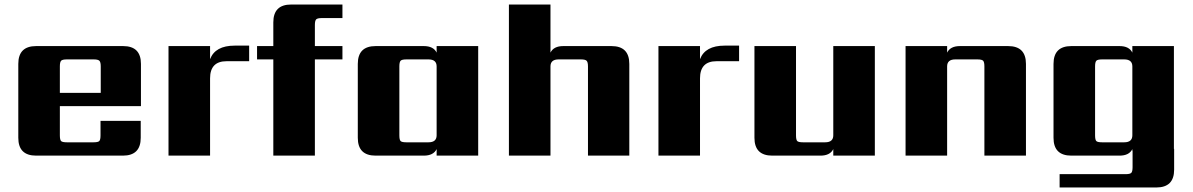

<svg xmlns="http://www.w3.org/2000/svg" viewBox="-20 -689 5281 850"><path d="M245 -278H426V-395Q426 -414 420 -420Q414 -426 395 -426H276Q256 -426 250.5 -420Q245 -414 245 -395ZM140 -485H525Q604 -485 604 -406V-219H245V-90Q245 -70 250.5 -64.5Q256 -59 276 -59H394Q414 -59 419.5 -64.5Q425 -70 425 -90V-154H603V-79Q603 0 524 0H140Q61 0 61 -79V-406Q61 -485 140 -485Z M1019 -487H1083V-418H983Q910 -418 910 -342V0H726V-485H910V-427Q933 -487 1019 -487Z M1496 -609H1405Q1386 -609 1380 -603.5Q1374 -598 1374 -578V-485H1496V-426H1374V0H1190V-426H1118V-485H1190V-590Q1190 -669 1269 -669H1496Z M1779 -59H1877Q1913 -59 1913 -90V-395Q1913 -426 1877 -426H1779Q1759 -426 1753.5 -420Q1748 -414 1748 -395V-90Q1748 -70 1753.5 -64.5Q1759 -59 1779 -59ZM1913 -485H2097V0H1913V-29Q1899 0 1856 0H1643Q1564 0 1564 -79V-406Q1564 -485 1643 -485H1856Q1899 -485 1913 -456Z M2474 -485H2687Q2766 -485 2766 -406V0H2583V-395Q2583 -414 2577 -420Q2571 -426 2552 -426H2453Q2417 -426 2417 -395V0H2233V-669H2417V-456Q2431 -485 2474 -485Z M3188 -487H3252V-418H3152Q3079 -418 3079 -342V0H2895V-485H3079V-427Q3102 -487 3188 -487Z M3669 -485H3853V0H3669V-29Q3655 0 3612 0H3399Q3320 0 3320 -79V-485H3504V-90Q3504 -70 3509.5 -64.5Q3515 -59 3535 -59H3633Q3669 -59 3669 -90Z M4230 -485H4443Q4522 -485 4522 -406V0H4338V-395Q4338 -414 4332.5 -420Q4327 -426 4307 -426H4209Q4173 -426 4173 -395V0H3989V-485H4173V-456Q4187 -485 4230 -485Z M4859 -59H4957Q4993 -59 4993 -90V-395Q4993 -426 4957 -426H4859Q4839 -426 4833.5 -420Q4828 -414 4828 -395V-90Q4828 -70 4833.5 -64.5Q4839 -59 4859 -59ZM5177 -30H5178V62Q5178 141 5099 141H4671V82H4963Q4983 82 4988.5 76Q4994 70 4994 51V-22H4993V-29Q4979 0 4936 0H4723Q4644 0 4644 -79V-406Q4644 -485 4723 -485H4936Q4979 -485 4993 -456V-485H5177Z"/></svg>

Font: Sarpanch ExtraBold
Style: Regular
Weight: 800
Designer: Manushi Parikh (Devanagari and Latin), Jyotish Sonowal (Devanagari)
Foundry: Indian Type Foundry
Version: Version 2.004;PS 1.0;hotconv 1.0.78;makeotf.lib2.5.61930; tt